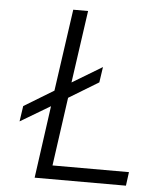

<svg xmlns="http://www.w3.org/2000/svg" viewBox="-53 -792 712 838"><g transform="rotate(5 303.0 -372.5)"><path d="M130 0 174 -317 43 -239 53 -307 183 -386 234 -745H299L254 -428L385 -507L375 -439L245 -360L203 -60H538L530 0Z"/></g></svg>

Font: Plus Jakarta Sans Light
Style: Italic
Weight: 300
Italic angle: -8°
Designer: Gumpita Rahayu
Foundry: Tokotype
Version: Version 2.071; ttfautohint (v1.8.4.7-5d5b);gftools[0.9.29]